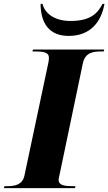

<svg xmlns="http://www.w3.org/2000/svg" viewBox="-51 -969 558 989"><path d="M303 -784C415 -784 471 -857 487 -949H477C452 -900 415 -861 312 -861C226 -861 179 -903 168 -949H158C159 -848 203 -784 303 -784ZM-31 0H335L338 -10H325C283 -10 251 -14 251 -42C251 -53 256 -67 260 -89L376 -644C388 -697 426 -704 470 -704H483L486 -714H119L116 -704H129C172 -704 201 -700 201 -672C201 -668 201 -657 196 -636L75 -65C65 -17 26 -10 -15 -10H-28Z"/></svg>

Font: Noto Serif Display ExtraBold
Style: Italic
Weight: 800
Italic angle: -12°
Designer: Monotype Design Team
Foundry: Monotype Imaging Inc.
Version: Version 2.009